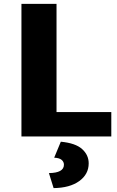

<svg xmlns="http://www.w3.org/2000/svg" viewBox="-20 -700 601 985"><path d="M90 0ZM551 -125V0H90V-680H270V-125ZM231 188Q308 187 308 145Q308 130 296 120Q284 110 258 109L292 27Q367 34 401 64.5Q435 95 435 138Q435 194 386.5 229Q338 264 255 265Z"/></svg>

Font: Martel Sans Black
Style: Regular
Weight: 900
Designer: Dan Reynolds and Mathieu Réguer
Foundry: Dan Reynolds and Mathieu Réguer
Version: Version 1.002; ttfautohint (v1.1) -l 5 -r 5 -G 72 -x 0 -D la